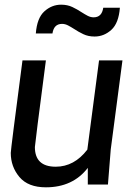

<svg xmlns="http://www.w3.org/2000/svg" viewBox="-20 -788 585 820"><path d="M384 -632Q357 -632 336 -642Q315 -652 297 -664Q283 -673 270.5 -679.5Q258 -686 245 -686Q210 -686 204 -645H133Q138 -711 169.5 -739.5Q201 -768 241 -768Q268 -768 289 -758Q310 -748 328 -736Q342 -727 354.5 -720.5Q367 -714 380 -714Q415 -714 421 -755H492Q487 -689 455.5 -660.5Q424 -632 384 -632ZM176 12Q100 12 63 -32Q26 -76 26 -135Q26 -149 76 -530H176Q129 -170 129 -160Q129 -76 218 -76Q297 -76 353 -149L403 -530H503L453 -150L441 0H355V-71Q291 12 176 12Z"/></svg>

Font: Tanohe Sans Medium
Style: Italic
Weight: 500
Designer: Village Type and Design LLC & Cristiano Sobral
Foundry: Cooper Hewitt Smithsonian Design Museum
Version: Version 1.00;September 29, 2021;FontCreator 13.0.0.2655 64-b